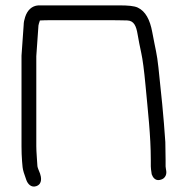

<svg xmlns="http://www.w3.org/2000/svg" viewBox="-20 -641 688 714"><path d="M115 -432.1 123 -546V-546.3C123.2 -547.8 125.7 -558.1 128.4 -564.9C135.6 -565.5 155.3 -566 184 -566H348.1C403.5 -566 439.1 -565.6 453.4 -565C477.8 -563.9 486.5 -545.2 491.8 -513C495.3 -492.2 499.8 -469.3 505.3 -444C510.6 -420 515.9 -379.6 521.1 -323.8C529.8 -229.1 540.8 -136.5 540.8 -46.2V-22.3C540.8 -16.8 541.8 -8.4 543.9 5.3L544 6.4L544.4 7.5C548.2 18.8 557.6 31 572.7 28.4C580.8 27.1 588.5 23.9 593.2 17.1C603.5 3 595.8 -12.8 595.8 -22V-46.1L594.8 -113.8L594.7 -114.1C588.9 -204 578.7 -302.3 569.2 -389.7C563.3 -444.5 559.1 -451.9 546 -522.5C537.7 -567.3 521.2 -599.3 492.2 -612.8C479.2 -619 455.6 -621 423.5 -621H123.1L122.7 -621C98.2 -619.5 81.6 -602.6 73.6 -577.9C70 -566.9 68.2 -558.2 68 -547.7L60 -434.1V-96.7C60 -77.1 60.7 -59 62 -41.8L64 -19.5C65.1 -8.6 69.8 6.5 77.9 28.3C83.4 43.7 96.4 57.4 114.5 51.4C139.6 43 132.6 15.6 129 4.7C126.4 -2.8 123.3 -9.6 122.2 -12.4C119.8 -18.3 119 -22.7 119 -24.9V-25.3L117 -54.9C115.6 -74.2 115 -88.6 115 -97.7Z"/></svg>

Font: MewTooHand
Style: BdWide
Weight: 400
Designer: Mew Too, Robert Jablonski
Version: Version 0.77